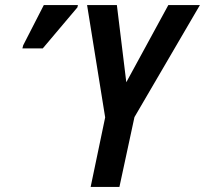

<svg xmlns="http://www.w3.org/2000/svg" viewBox="-20 -734 805 754"><path d="M336 0 393 -273 322 -714H439L476 -411L641 -714H765L508 -274L449 0ZM68 -544 71 -556 152 -714H286L284 -705L148 -544Z"/></svg>

Font: Noto Sans Condensed SemiBold
Style: Italic
Weight: 600
Width: 3
Italic angle: -12°
Designer: Monotype Design Team
Foundry: Monotype Imaging Inc.
Version: Version 2.013; ttfautohint (v1.8.4.7-5d5b)